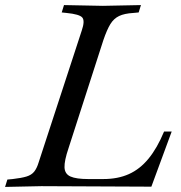

<svg xmlns="http://www.w3.org/2000/svg" viewBox="-51 -733 712 756"><path d="M-31 3 -22 -26 -1 -28Q34 -32 53.5 -38Q73 -44 83.5 -57Q94 -70 101 -93L271 -613Q284 -651 273 -664Q262 -677 211 -682L192 -684L201 -713L354 -710L504 -713L495 -684L474 -682Q439 -680 418 -670Q397 -660 383.5 -638Q370 -616 356 -575L219 -150Q202 -100 203 -74Q204 -48 226.5 -38Q249 -28 296 -28H356Q413 -28 456.5 -47.5Q500 -67 534 -108.5Q568 -150 595 -215H625L545 2L112 0Z"/></svg>

Font: Baskervville Medium
Style: Italic
Weight: 500
Italic angle: -18°
Version: Version 1.100